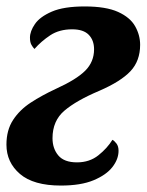

<svg xmlns="http://www.w3.org/2000/svg" viewBox="-23 -566 455 596"><path d="M166 10Q81 10 39 -26Q-3 -62 -3 -117Q-3 -162 17.5 -193.5Q38 -225 72.5 -247.5Q107 -270 150 -290Q214 -319 241.5 -346.5Q269 -374 269 -413Q269 -441 252.5 -458Q236 -475 201 -475Q161 -475 133 -456.5Q105 -438 84 -414Q79 -419 74.5 -427Q70 -435 70 -449Q70 -469 85.5 -491.5Q101 -514 138 -530Q175 -546 240 -546Q306 -546 343.5 -529Q381 -512 396.5 -484.5Q412 -457 412 -427Q412 -377 382 -345Q352 -313 285 -284Q214 -254 177 -222.5Q140 -191 140 -137Q140 -105 158 -83.5Q176 -62 216 -62Q255 -62 282.5 -84Q310 -106 326 -132Q332 -129 338.5 -120.5Q345 -112 345 -98Q345 -72 326 -47.5Q307 -23 267.5 -6.5Q228 10 166 10Z"/></svg>

Font: Noto Serif ExtraCondensed ExtraBold
Style: Italic
Weight: 800
Width: 2
Italic angle: -12°
Designer: Monotype Design Team
Foundry: Monotype Imaging Inc.
Version: Version 2.013